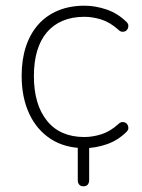

<svg xmlns="http://www.w3.org/2000/svg" viewBox="-20 -512 498 674"><path d="M273 142Q263 142 258 136Q253 130 253 120V-24H293V120Q293 130 288 136Q283 142 273 142ZM277 8Q208 8 158.5 -24Q109 -56 82.5 -113Q56 -170 56 -246Q56 -303 71 -348.5Q86 -394 114.5 -426Q143 -458 184 -475Q225 -492 277 -492Q315 -492 354.5 -478.5Q394 -465 425 -434Q430 -429 430.5 -423Q431 -417 428.5 -411.5Q426 -406 421 -403Q416 -400 409 -400.5Q402 -401 395 -408Q366 -434 335.5 -443.5Q305 -453 276 -453Q233 -453 200 -439Q167 -425 144.5 -398.5Q122 -372 110.5 -333.5Q99 -295 99 -245Q99 -145 145 -88Q191 -31 276 -31Q305 -31 335.5 -40.5Q366 -50 395 -76Q402 -83 409 -83.5Q416 -84 421 -81Q426 -78 428.5 -72.5Q431 -67 430.5 -61Q430 -55 425 -50Q394 -19 354.5 -5.5Q315 8 277 8Z"/></svg>

Font: Nunito ExtraLight
Style: Regular
Weight: 200
Designer: Vernon Adams
Foundry: Vernon Adams
Version: Version 3.602;April 4, 2023;FontCreator 14.0.0.2856 64-bit